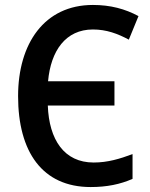

<svg xmlns="http://www.w3.org/2000/svg" viewBox="-20 -745 607 775"><path d="M355 -626C410 -626 455 -609 500 -585L539 -680C485 -709 426 -725 355 -725C159 -725 53 -569 53 -357C53 -132 151 10 346 10C411 10 465 -1 515 -23V-123C464 -104 415 -89 358 -89C239 -89 178 -181 173 -319H442V-417H174C185 -540 245 -626 355 -626Z"/></svg>

Font: Noto Sans UI SemiCondensed Medium
Style: Regular
Weight: 500
Width: 4
Designer: Monotype Design Team
Foundry: Monotype Imaging Inc.
Version: Version 1.901